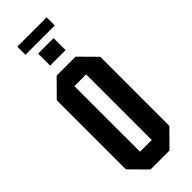

<svg xmlns="http://www.w3.org/2000/svg" viewBox="-309 -987 1018 1018"><g transform="rotate(-45 200.0 -478.0)"><path d="M37 -91V-609L129 -702H271L363 -609V-91L271 2H129ZM156 -596V-104H244V-596ZM142 -764V-854H258V-764ZM90 -897V-958H310V-897Z"/></g></svg>

Font: Tektur Condensed Medium
Style: Regular
Weight: 500
Width: 3
Designer: Adam Jagosz
Foundry: Adam Jagosz
Version: Version 1.005;gftools[0.9.30]